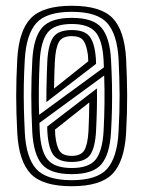

<svg xmlns="http://www.w3.org/2000/svg" viewBox="-20 -629 491 658"><path d="M226 9.2Q125.8 9.2 85.1 -33.6Q44.5 -76.5 39.2 -173.5Q35.5 -242.2 35.5 -300.4Q35.5 -358.5 39.2 -427Q44.8 -524.5 86 -566.9Q127.2 -609.2 226 -609.2Q325 -609.2 365.9 -567Q406.8 -524.8 412.2 -427Q415.5 -361.2 415.8 -302.5Q416 -243.8 412.2 -173.8Q406.5 -76.2 365.8 -33.5Q325 9.2 226 9.2ZM226 -11.5Q311.8 -11.5 346.5 -49.8Q381.2 -88 386.2 -175.2Q390.2 -247.8 389.9 -304.6Q389.5 -361.5 386.5 -425Q381.8 -511.2 347.5 -549.9Q313.2 -588.5 226 -588.5Q139 -588.5 104.5 -549.9Q70 -511.2 65 -425.5Q62.2 -377.2 61.6 -337.2Q61 -297.2 61.9 -258.5Q62.8 -219.8 65 -175.2Q69.5 -88.8 104.1 -50.1Q138.8 -11.5 226 -11.5ZM226 -32.2Q152.5 -32.2 123.6 -66.2Q94.8 -100.2 90.5 -177.8Q87.2 -244.5 87.2 -302.5Q87.2 -360.5 90.8 -423.8Q95.2 -501 124.4 -534.4Q153.5 -567.8 226 -567.8Q299.8 -567.8 328.1 -533.6Q356.5 -499.5 360.5 -424.2Q363 -377 363.8 -337.8Q364.5 -298.5 363.8 -260Q363 -221.5 360.5 -176.5Q356.2 -100.2 327.5 -66.2Q298.8 -32.2 226 -32.2ZM114 -235.5 336 -398Q335.8 -403.5 335.5 -409.8Q335.2 -416 335 -422.5Q331.2 -491.8 307.1 -519.2Q283 -546.8 226 -546.8Q166.2 -546.8 143.2 -517.4Q120.2 -488 116.2 -421.2Q111.2 -326 114 -235.5ZM139 -279.2Q138.8 -293.5 139.2 -320.9Q139.8 -348.2 140.5 -376.1Q141.2 -404 142.2 -420.5Q145.5 -477.5 162.8 -501.8Q180 -526 226 -526Q270 -526 287.2 -503.8Q304.5 -481.5 308.5 -429.2Q308.8 -425.2 309 -418.5Q309.2 -411.8 309.2 -410.2ZM165.2 -325.5 282.5 -419Q282.2 -423.2 281.9 -430.2Q281.5 -437.2 281.2 -441.2Q276.5 -476.2 265.2 -490.8Q254 -505.2 226 -505.2Q193.2 -505.2 181.9 -485.1Q170.5 -465 168 -419Q167.2 -400.8 166.2 -372.5Q165.2 -344.2 165.2 -325.5ZM226 -53.2Q284.5 -53.2 307.8 -82.1Q331 -111 335 -179.5Q337.5 -228 338.1 -274.5Q338.8 -321 337 -370.2L115.2 -207.8Q115.2 -201.2 115.6 -193.2Q116 -185.2 116.2 -178.2Q120 -109.2 144.1 -81.2Q168.2 -53.2 226 -53.2ZM226 -74Q179.8 -74 162.5 -98.5Q145.2 -123 142.2 -179.8Q142 -182.8 141.9 -188.6Q141.8 -194.5 141.8 -195.2L312.2 -326Q312.8 -292.8 312 -256.1Q311.2 -219.5 309.2 -180.2Q306 -122.5 288.9 -98.2Q271.8 -74 226 -74ZM226 -94.8Q257.5 -94.8 269 -114.1Q280.5 -133.5 283.2 -179.2Q284.2 -201 285.1 -229.8Q286 -258.5 286 -278L168.5 -184.8Q168.8 -181 169 -175.4Q169.2 -169.8 169.5 -164.5Q173.2 -127.8 184.6 -111.2Q196 -94.8 226 -94.8Z"/></svg>

Font: Big Shoulders Inline Display ExtraBold
Style: Regular
Weight: 800
Designer: Patric King
Foundry: XO Type Co
Version: Version 1.000